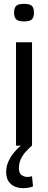

<svg xmlns="http://www.w3.org/2000/svg" viewBox="-20 -755 249 995"><path d="M105 -644Q77 -644 65 -654Q53 -664 53 -689Q53 -715 64.5 -725Q76 -735 105 -735Q133 -735 144.5 -725Q156 -715 156 -689Q156 -664 144.5 -654Q133 -644 105 -644ZM63 0V-536H146V0ZM100 220Q75 220 55 211Q35 202 23.5 183.5Q12 165 12 136Q12 108 23.5 82Q35 56 55 32.5Q75 9 100 -10L145 0Q125 17 110 35Q95 53 86.5 73Q78 93 78 116Q78 142 91.5 152Q105 162 122 162Q129 162 134.5 161Q140 160 146 158L151 211Q141 215 128.5 217.5Q116 220 100 220Z"/></svg>

Font: Georama ExtraCondensed Thin
Style: Regular
Weight: 400
Version: Version 1.001